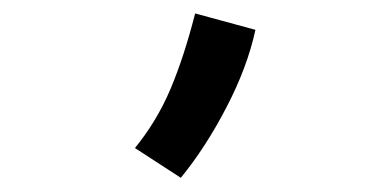

<svg xmlns="http://www.w3.org/2000/svg" viewBox="-20 -856 558 280"><path d="M176.8 -640.1Q209 -679.7 228.8 -726.6Q248.5 -773.4 264.6 -836.4L352.5 -812.5Q340.8 -758.3 310.5 -700Q280.3 -641.6 243.7 -596.7Z"/></svg>

Font: FantasqueSansM Nerd Font
Style: Regular
Weight: 400
Monospace: yes
Designer: Jany Belluz
Version: Version 1.8.0 ; ttfautohint (v1.8.2);Nerd Fonts 3.4.0